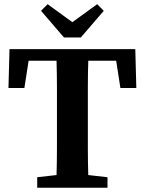

<svg xmlns="http://www.w3.org/2000/svg" viewBox="-20 -887 684 907"><path d="M395 -473.6V-185.1Q395 -123 397 -60.1L487.8 -49.8V0H155.8V-49.8L247.1 -60.1Q249 -122.1 249 -184.6V-472.7Q249 -536.1 247.1 -600.1H115.2L95.2 -471.2H20L24.9 -654.8H619.1L624 -471.2H548.8L528.8 -600.1H397Q395 -537.1 395 -473.6ZM470.2 -835.9 361.8 -710H282.2L173.8 -835.9L205.1 -867.2L321.8 -782.2L439 -867.2Z"/></svg>

Font: SourceSerifPro-Bold
Style: Bold
Weight: 700
Designer: Frank Grießhammer
Foundry: Adobe Systems Incorporated
Version: Version 1.014;PS Version 1.0;hotconv 1.0.73;makeotf.lib2.5.5